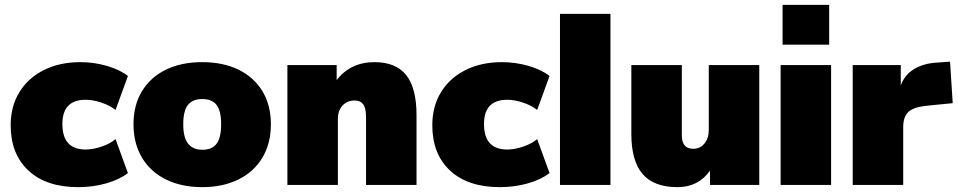

<svg xmlns="http://www.w3.org/2000/svg" viewBox="-20 -762 3945 791"><path d="M24 -246Q24 -324 60 -382.5Q96 -441 161 -473.5Q226 -506 311 -506Q367 -506 420.5 -490.5Q474 -475 507 -449L456 -309Q434 -327 398.5 -339Q363 -351 333 -351Q237 -351 237 -251Q237 -146 333 -146Q363 -146 398.5 -158Q434 -170 456 -189L507 -49Q472 -22 417.5 -6.5Q363 9 302 9Q171 9 97.5 -59Q24 -127 24 -246Z M530 -250Q530 -329 565 -386.5Q600 -444 663.5 -475Q727 -506 813 -506Q899 -506 962.5 -475Q1026 -444 1061 -386.5Q1096 -329 1096 -250Q1096 -171 1061 -112.5Q1026 -54 962 -22.5Q898 9 813 9Q728 9 664 -22.5Q600 -54 565 -112.5Q530 -171 530 -250ZM891 -250Q891 -306 872 -330Q853 -354 813 -354Q774 -354 754.5 -330Q735 -306 735 -250Q735 -195 755 -170Q775 -145 814 -145Q853 -145 872 -169.5Q891 -194 891 -250Z M1696 -287V0H1488V-279Q1488 -316 1476.5 -332Q1465 -348 1442 -348Q1410 -348 1391 -327Q1372 -306 1372 -272V0H1164V-494H1367V-432Q1424 -506 1523 -506Q1611 -506 1653.5 -452.5Q1696 -399 1696 -287Z M1761 -246Q1761 -324 1797 -382.5Q1833 -441 1898 -473.5Q1963 -506 2048 -506Q2104 -506 2157.5 -490.5Q2211 -475 2244 -449L2193 -309Q2171 -327 2135.5 -339Q2100 -351 2070 -351Q1974 -351 1974 -251Q1974 -146 2070 -146Q2100 -146 2135.5 -158Q2171 -170 2193 -189L2244 -49Q2209 -22 2154.5 -6.5Q2100 9 2039 9Q1908 9 1834.5 -59Q1761 -127 1761 -246Z M2287 -705H2495V0H2287Z M3108 -494V0H2905V-59Q2857 9 2771 9Q2674 9 2627.5 -45Q2581 -99 2581 -210V-494H2789V-204Q2789 -149 2836 -149Q2864 -149 2882 -170.5Q2900 -192 2900 -226V-494Z M3196 -494H3404V0H3196ZM3396 -742V-578H3204V-742Z M3905 -337 3794 -326Q3741 -320 3721 -299.5Q3701 -279 3701 -238V0H3493V-494H3691V-410Q3707 -454 3746 -477.5Q3785 -501 3839 -504L3894 -508Z"/></svg>

Font: Nunito Sans Heavy
Style: Regular
Weight: 400
Designer: Vernon Adams
Foundry: Vernon Adams
Version: Version 2.500